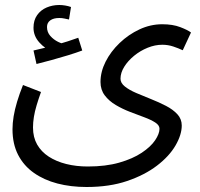

<svg xmlns="http://www.w3.org/2000/svg" viewBox="-20 -516 800 768"><path d="M30 1Q30 -23 34.5 -50.5Q39 -78 48.5 -109.5Q58 -141 72 -176L144 -148Q134 -120 126.5 -95Q119 -70 115.5 -48Q112 -26 112 -6Q112 33 128.5 62Q145 91 175 110.5Q205 130 245 140Q285 150 331 150Q403 150 457 134.5Q511 119 547 95Q583 71 600.5 45Q618 19 618 -1Q618 -15 601 -26Q584 -37 557 -47Q530 -57 500 -68.5Q470 -80 443 -96Q416 -112 399 -134.5Q382 -157 382 -188Q382 -229 402.5 -269.5Q423 -310 458.5 -344Q494 -378 538 -398.5Q582 -419 629 -419Q671 -419 701 -407.5Q731 -396 744 -386L711 -315Q694 -323 673 -330Q652 -337 629 -337Q600 -337 570.5 -325Q541 -313 516.5 -293Q492 -273 477 -249Q462 -225 462 -201Q462 -184 479.5 -170Q497 -156 525 -144Q553 -132 584.5 -119.5Q616 -107 644 -92.5Q672 -78 689.5 -59Q707 -40 707 -14Q707 23 682 66Q657 109 608 146.5Q559 184 488.5 208Q418 232 326 232Q263 232 209.5 218Q156 204 115.5 175.5Q75 147 52.5 103.5Q30 60 30 1ZM126 -260 114 -314Q140 -320 156 -324Q172 -328 192 -333L187 -312Q161 -320 137.5 -346Q114 -372 114 -405Q114 -435 128.5 -455.5Q143 -476 166.5 -486Q190 -496 217 -496Q228 -496 240.5 -494Q253 -492 264 -488L256 -438Q246 -440 237 -442Q228 -444 217 -444Q194 -444 181 -434.5Q168 -425 168 -408Q168 -387 181.5 -372Q195 -357 212.5 -348.5Q230 -340 241 -340L200 -336Q227 -343 250.5 -350.5Q274 -358 293 -365L309 -314Q285 -305 252.5 -295Q220 -285 187 -276Q154 -267 126 -260Z"/></svg>

Font: Farlight84_Sys_V01
Style: Regular
Weight: 400
Designer: Ryoko NISHIZUKA  (kana, bopomofo & ideographs); Paul D. Hunt (Latin, Greek & Cyrillic); Sandoll Communications , Soo-you
Foundry: Adobe
Version: Version 2.004;October 29, 2024;FontCreator 14.0.0.2814 64-bi